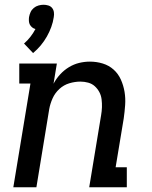

<svg xmlns="http://www.w3.org/2000/svg" viewBox="-20 -787 640 807"><path d="M36 0 108 -436H61V-520H219L205 -435Q216 -456 232.5 -474Q249 -492 269.5 -504.5Q290 -517 312.5 -522.5Q335 -528 358 -528Q386 -528 412 -520Q438 -512 457.5 -494.5Q477 -477 488 -452.5Q499 -428 503.5 -401Q508 -374 506 -345.5Q504 -317 500 -289L466 -84H513V0H355L405 -303Q408 -320 408.5 -336.5Q409 -353 407 -369.5Q405 -386 397.5 -400Q390 -414 378.5 -424.5Q367 -435 351 -439.5Q335 -444 318 -444Q295 -444 271.5 -437Q248 -430 229.5 -413Q211 -396 201 -373.5Q191 -351 187 -329L133 0ZM119 -564 81 -604Q96 -617 108 -632.5Q120 -648 129 -665Q121 -667 115 -672Q109 -677 105.5 -683.5Q102 -690 101.5 -698.5Q101 -707 102 -715Q104 -726 108.5 -736Q113 -746 122 -753.5Q131 -761 142 -764Q153 -767 163 -767Q173 -767 183 -764Q193 -761 199 -753.5Q205 -746 206.5 -736Q208 -726 206 -715Q203 -694 195.5 -673.5Q188 -653 177 -633.5Q166 -614 151.5 -596.5Q137 -579 119 -564Z"/></svg>

Font: Iosevka HT Medium Extended
Style: Italic
Weight: 500
Width: 7
Italic angle: -9°
Monospace: yes
Designer: Belleve Invis
Foundry: Belleve Invis
Version: Version 32.3.0; ttfautohint (v1.8.4)